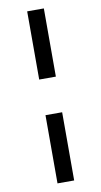

<svg xmlns="http://www.w3.org/2000/svg" viewBox="-99 -804 520 987"><g transform="rotate(-10 161.5 -311.0)"><path d="M118 -404V-760H205V-404ZM118 138V-218H205V138Z"/></g></svg>

Font: IBM Plex Sans Cond Medm
Style: Regular
Weight: 500
Width: 3
Designer: Mike Abbink, Paul van der Laan, Pieter van Rosmalen
Foundry: Bold Monday
Version: Version 1.3